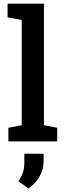

<svg xmlns="http://www.w3.org/2000/svg" viewBox="-20 -782 359 1062"><path d="M26.4 0V-75.2L100.1 -89.8V-671.4L22 -686V-761.7H223.1V-89.8L296.4 -75.2V0ZM137.7 260.7 82 220.2Q98.6 196.3 106.7 172.1Q114.7 147.9 114.7 113.8V68.4H221.2V109.4Q221.2 154.8 199.2 193.6Q177.2 232.4 137.7 260.7Z"/></svg>

Font: Roboto Slab Medium
Style: Regular
Weight: 500
Designer: Google
Version: Version 2.001; ttfautohint (v1.8.3)